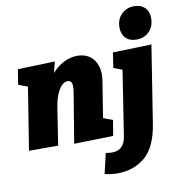

<svg xmlns="http://www.w3.org/2000/svg" viewBox="-107 -908 1175 1251"><g transform="rotate(-10 480.0 -282.0)"><path d="M538 -126 600 -103 583 0 324 6 377 -315Q382 -343 382 -363Q382 -382 375.5 -392.5Q369 -403 353 -403Q321 -403 295 -362Q269 -321 257 -246L219 0H26L92 -413L31 -436L47 -536L293 -544L274 -470Q310 -512 354 -533.5Q398 -555 441 -555Q507 -555 543.5 -514Q580 -473 580 -405Q580 -392 576 -362ZM676 -536 932 -544 851 -30Q827 119 752 182Q677 245 569 245Q533 245 485 235L516 101Q544 105 556 105Q637 105 651 17L718 -414L661 -436ZM746 -689Q746 -742 779.5 -775.5Q813 -809 864 -809Q908 -809 934 -783.5Q960 -758 960 -712Q960 -659 927 -625.5Q894 -592 842 -592Q797 -592 771.5 -618Q746 -644 746 -689Z"/></g></svg>

Font: Bitter Pro Black
Style: Italic
Weight: 900
Italic angle: -9°
Designer: Sol Matas, and Bitter project Authors
Foundry: Sol Matas
Version: Version 1.010